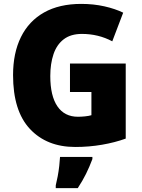

<svg xmlns="http://www.w3.org/2000/svg" viewBox="-20 -744 726 985"><path d="M339 -418H625V-33Q570 -13 503.5 -1.5Q437 10 366 10Q220 10 133.5 -82.5Q47 -175 47 -359Q47 -472 87.5 -554Q128 -636 206 -680Q284 -724 397 -724Q460 -724 515.5 -711.5Q571 -699 612 -679L556 -532Q485 -570 400 -570Q343 -570 307 -542.5Q271 -515 254.5 -466Q238 -417 238 -354Q238 -252 274.5 -198.5Q311 -145 380 -145Q396 -145 416 -147Q436 -149 449 -153V-272H339ZM454 72Q439 112 421.5 147.5Q404 183 379 221H266V207Q271 187 276 160.5Q281 134 284 107Q287 80 288 61H454Z"/></svg>

Font: Noto Sans SemiCondensed Black
Style: Regular
Weight: 900
Width: 4
Designer: Monotype Design Team
Foundry: Monotype Imaging Inc.
Version: Version 2.013; ttfautohint (v1.8.4.7-5d5b)